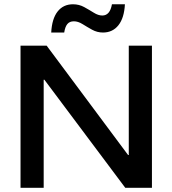

<svg xmlns="http://www.w3.org/2000/svg" viewBox="-20 -892 819 912"><path d="M701.7 0H575L190.8 -513.3H187.5V0H77.5V-675H201.7L588.3 -155.8H591.7V-675H701.7ZM223.3 -737.5Q226.7 -803.3 253.8 -837.5Q280.8 -871.7 326.7 -871.7Q355.8 -871.7 380 -858.3Q404.2 -845 425.4 -831.7Q446.7 -818.3 465.8 -818.3Q502.5 -818.3 511.7 -871.7H573.3Q570 -806.7 542.5 -772.1Q515 -737.5 469.2 -737.5Q441.7 -737.5 417.5 -750.8Q393.3 -764.2 372.1 -777.5Q350.8 -790.8 330.8 -790.8Q310.8 -790.8 300 -777.9Q289.2 -765 285 -737.5Z"/></svg>

Font: Funnel Display Light Medium
Style: Regular
Weight: 500
Version: Version 1.000